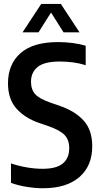

<svg xmlns="http://www.w3.org/2000/svg" viewBox="-20 -968 520 997"><path d="M203 9.5Q164.5 9.5 119.8 2.5Q75 -4.5 37 -18.5V-119.5Q77 -106 119 -98.8Q161 -91.5 202 -91.5Q272.5 -91.5 306 -119Q339.5 -146.5 339.5 -198.5Q339.5 -242 315.2 -267.2Q291 -292.5 228.5 -314L185 -329Q110.5 -354 66 -403.5Q21.5 -453 21.5 -535Q21.5 -635 86.8 -692.2Q152 -749.5 281.5 -749.5Q320 -749.5 358 -744.5Q396 -739.5 425 -730.5V-629.5Q393.5 -639.5 359.5 -644Q325.5 -648.5 291.5 -648.5Q209.5 -648.5 175.2 -620Q141 -591.5 141 -544Q141 -502.5 163.2 -478.5Q185.5 -454.5 243.5 -434.5L287 -419.5Q368.5 -392 413.8 -342.5Q459 -293 459 -208.5Q459 -106.5 392.2 -48.5Q325.5 9.5 203 9.5ZM97 -800 194 -947.5H296L393 -800H310L245 -903L180 -800Z"/></svg>

Font: Encode Sans Condensed SemiBold
Style: Regular
Weight: 600
Width: 3
Designer: Multiple Designers
Foundry: Impallari Type
Version: Version 3.000; ttfautohint (v1.8.3) -l 8 -r 50 -G 200 -x 14 